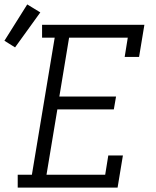

<svg xmlns="http://www.w3.org/2000/svg" viewBox="-85 -847 705 867"><path d="M-5 0V-58H59L162 -677H105V-735H567L543 -590H478L492 -677H227L183 -411H439L429 -353H174L125 -58H390L404 -145H470L446 0ZM-17 -633 -65 -663 38 -827 97 -791Z"/></svg>

Font: Iosevka Curly Slab LtExObl
Style: Regular
Weight: 300
Width: 7
Italic angle: -9°
Monospace: yes
Designer: Belleve Invis
Foundry: Belleve Invis
Version: Version 11.1.0; ttfautohint (v1.8.3)